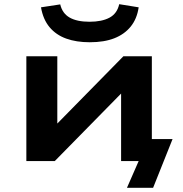

<svg xmlns="http://www.w3.org/2000/svg" viewBox="-20 -770 874 918"><path d="M587 128 643 0H563V-105H805L712 128ZM106 0V-501H254V-161H236L570 -501H706V0H559V-341H577L242 0ZM409 -568Q345 -568 296.5 -585.5Q248 -603 217 -640Q186 -677 176 -735L268 -749Q278 -706 313 -686Q348 -666 408 -666Q467 -666 503.5 -685.5Q540 -705 550 -750L643 -735Q635 -680 605 -643Q575 -606 526.5 -587Q478 -568 409 -568Z"/></svg>

Font: Nunito Sans 7pt Expanded
Style: Bold
Weight: 700
Width: 7
Designer: Vernon Adams
Foundry: Vernon Adams
Version: Version 3.101;gftools[0.9.27]